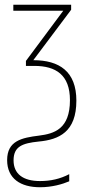

<svg xmlns="http://www.w3.org/2000/svg" viewBox="-20 -547 389 807"><path d="M148 240C199 240 243 227 271 215V185C233 205 193 214 148 214C77 214 37 184 37 127C37 68 75 55 142 48C229 40 301 7 301 -124C301 -247 229 -294 120 -294L279 -506V-527H36V-502H246L89 -291V-270H124C215 -270 274 -232 274 -126C274 -4 207 15 144 23C71 32 10 45 10 126C10 204 67 240 148 240Z"/></svg>

Font: Noto Sans Condensed Thin
Style: Regular
Weight: 100
Width: 3
Designer: Monotype Design Team
Foundry: Monotype Imaging Inc.
Version: Version 2.013